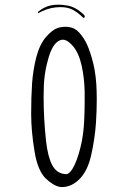

<svg xmlns="http://www.w3.org/2000/svg" viewBox="-20 -796 540 806"><path d="M233.9 -766.1Q264.6 -766.1 285.6 -754.9Q309.1 -742.2 329.6 -721.2Q329.6 -721.2 330.1 -721.2Q333 -721.2 335.9 -724.1Q335.9 -724.1 335.9 -725.6Q335.9 -729.5 333 -733.4Q298.3 -767.1 261.7 -772.9Q242.2 -776.4 225.1 -776.4Q208 -776.4 193.4 -773.4Q165 -767.1 140.6 -747.1L139.6 -745.1Q139.6 -744.1 139.6 -743.7Q139.6 -741.7 139.6 -740.2Q176.8 -761.2 214.4 -765.1Q224.6 -766.1 233.9 -766.1ZM173.3 -203.6Q163.1 -298.8 163.1 -388.2Q163.1 -415.5 164.1 -438.5Q166.5 -485.4 176.8 -527.3Q191.9 -592.3 214.8 -615.2Q224.1 -624.5 234.9 -627.9Q239.3 -629.4 242.7 -629.4Q246.1 -629.4 248.8 -628.9Q251.5 -628.4 254.9 -627.2Q258.3 -626 261.2 -624.5Q264.2 -623 267.1 -620.6Q276.4 -613.8 286.6 -602.1Q311 -573.2 322.8 -520.3Q334.5 -467.3 335.4 -408.7Q335.4 -394.5 335.4 -365.5Q335.4 -336.4 333.5 -291Q330.6 -229.5 318.8 -181.6Q303.7 -118.2 283.7 -86.4Q273.9 -70.8 263.2 -65.9L260.3 -64.9H257.3Q217.3 -66.4 197.8 -105.5Q180.7 -139.6 173.3 -203.6ZM239.7 -10.7Q280.3 -10.7 313.7 -44.2Q347.2 -77.6 362.3 -142.6Q378.4 -213.9 382.8 -279.8Q386.2 -329.6 386.2 -378.4Q386.2 -395 385.7 -411.1Q384.3 -475.6 372.1 -527.3Q359.4 -578.6 345.7 -608.4Q332.5 -637.2 312.5 -659.2Q294.4 -679.2 270.5 -682.1Q262.2 -683.6 255.9 -683.6Q237.8 -683.6 222.7 -678.7Q200.7 -671.9 173.8 -641.6Q147 -610.8 132.8 -557.6Q118.7 -502.9 114.7 -446.5Q110.8 -390.1 110.8 -317.6Q110.8 -245.1 125 -160.6Q131.3 -120.6 143.1 -92.3Q154.8 -63.5 170.9 -47.9Q203.1 -16.6 231.9 -11.2Q235.8 -10.7 239.7 -10.7Z"/></svg>

Font: NaikaiFont
Style: ExtraLight
Weight: 200
Version: Version 1.89